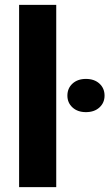

<svg xmlns="http://www.w3.org/2000/svg" viewBox="-20 -770 450 790"><path d="M211.4 -750V0H58.6V-750ZM257.3 -376.5Q257.3 -406.7 278.3 -426Q299.3 -445.3 333.5 -445.3Q368.2 -445.3 389.2 -426Q410.2 -406.7 410.2 -376.5Q410.2 -347.2 389.2 -327.9Q368.2 -308.6 333.5 -308.6Q299.3 -308.6 278.3 -327.9Q257.3 -347.2 257.3 -376.5Z"/></svg>

Font: Vazirmatn RD FD ExtraBold
Style: Regular
Weight: 800
Designer: Saber Rastikerdar
Foundry: Saber Rastikerdar
Version: Version 33.003